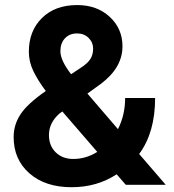

<svg xmlns="http://www.w3.org/2000/svg" viewBox="-20 -741 696 770"><path d="M34.7 -191.4Q34.7 -240.7 62.3 -282.7Q89.8 -324.7 163.6 -376Q131.8 -418.5 113.8 -455.8Q95.7 -493.2 95.7 -533.7Q95.7 -616.7 148.2 -668.7Q200.7 -720.7 289.6 -720.7Q369.1 -720.7 420.2 -673.3Q471.2 -626 471.2 -555.2Q471.2 -470.2 385.3 -405.3L330.6 -365.7L453.1 -223.1Q481.9 -279.8 481.9 -348.1H602.1Q602.1 -209.5 538.1 -123.5L644.5 0H484.4L447.8 -42Q369.1 9.8 267.1 9.8Q161.6 9.8 98.1 -45.7Q34.7 -101.1 34.7 -191.4ZM273.9 -103.5Q324.7 -103.5 370.1 -131.8L230 -293.9L219.7 -286.6Q176.3 -249.5 176.3 -199.2Q176.3 -156.7 203.4 -130.1Q230.5 -103.5 273.9 -103.5ZM222.2 -535.6Q222.2 -499 265.1 -443.4L302.7 -468.3Q331.5 -486.8 342.5 -504.4Q353.5 -522 353.5 -546.4Q353.5 -570.8 335.4 -588.9Q317.4 -606.9 289.1 -606.9Q258.8 -606.9 240.5 -587.4Q222.2 -567.9 222.2 -535.6Z"/></svg>

Font: Vazir FD-UI
Style: Bold-FD-UI
Weight: 700
Designer: Saber Rastikerdar
Foundry: Saber Rastikerdar
Version: Version 30.0.0